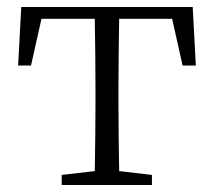

<svg xmlns="http://www.w3.org/2000/svg" viewBox="-20 -531 613 551"><path d="M474 -477 504 -343H542L533 -511H41L32 -343H69L99 -477H252C253 -422 254 -339 254 -284V-227C254 -174 253 -95 252 -40L157 -29V0H416V-29L322 -40C321 -95 320 -174 320 -227V-284C320 -339 321 -422 322 -477Z"/></svg>

Font: Noto Serif CJK JP Light
Style: Regular
Weight: 300
Designer: Ryoko NISHIZUKA 西塚涼子 (kana & ideographs); Frank Grießhammer (Latin, Greek & Cyrillic); Wenlong ZHANG 张文龙 (bopomofo); San
Foundry: Adobe Systems Incorporated
Version: Version 1.001;PS 1.001;hotconv 16.6.54;makeotf.lib2.5.65590